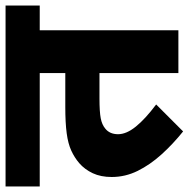

<svg xmlns="http://www.w3.org/2000/svg" viewBox="-14 -648 679 691"><g transform="rotate(-90 325.5 -302.5)"><path d="M562 -499V0H408V-284H317Q269 -284 245.5 -279.5Q222 -275 208 -263Q188 -247 188 -217Q188 -187 215.5 -153Q243 -119 295 -80L198 17Q152 -20 115 -61Q78 -102 56 -146.5Q34 -191 34 -240Q34 -279 47.5 -308Q61 -337 84 -357Q104 -374 129 -385.5Q154 -397 191.5 -402Q229 -407 286 -407H408V-499H0V-622H651V-499Z"/></g></svg>

Font: Noto Sans ExtraBold
Style: Italic
Weight: 800
Italic angle: -12°
Designer: Monotype Design Team
Foundry: Monotype Imaging Inc.
Version: Version 2.013; ttfautohint (v1.8.4.7-5d5b)